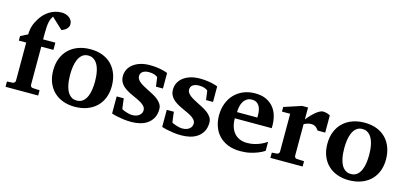

<svg xmlns="http://www.w3.org/2000/svg" viewBox="-64 -1187 3495 1647"><g transform="rotate(15 1683.0 -364.0)"><path d="M419.9 -660.2Q419.9 -648.4 414.8 -638.2Q409.7 -627.9 401.1 -619.4Q392.6 -610.8 381.3 -604.5Q370.1 -598.1 357.9 -594.2L258.8 -687Q251.5 -675.8 245.4 -663.3Q239.3 -650.9 235.4 -633.5Q231.4 -616.2 229.2 -592.3Q227.1 -568.4 227.1 -534.2V-476.1H335.9V-412.1H228V-73.2Q228 -64 234.1 -56.9Q240.2 -49.8 250 -49.8L311 -46.9V0H21V-46.9L71.8 -49.8Q81.1 -50.8 87.6 -57.4Q94.2 -64 94.2 -73.2V-412.1H28.8V-452.1L92.8 -484.9Q92.8 -524.4 103.8 -559.6Q114.7 -594.7 136.2 -627.9Q150.9 -652.3 170.7 -672.9Q190.4 -693.4 214.4 -708.5Q238.3 -723.6 265.9 -731.9Q293.5 -740.2 324.2 -740.2Q338.9 -740.2 355.7 -735.6Q372.6 -731 387 -721.4Q401.4 -711.9 410.6 -696.5Q419.9 -681.2 419.9 -660.2Z M751 -242.2Q751 -263.2 749 -286.4Q747.1 -309.6 742.4 -332Q737.8 -354.5 729.5 -374.5Q721.2 -394.5 708.7 -409.7Q696.3 -424.8 679.2 -433.8Q662.1 -442.9 639.2 -442.9Q605.5 -442.9 584 -424.3Q562.5 -405.8 550.5 -376.7Q538.6 -347.7 533.9 -313Q529.3 -278.3 529.3 -246.1Q529.3 -224.6 531 -201.2Q532.7 -177.7 537.4 -155.3Q542 -132.8 549.8 -112.8Q557.6 -92.8 570.1 -77.4Q582.5 -62 599.6 -53Q616.7 -43.9 640.1 -43.9Q674.3 -43.9 695.8 -62.3Q717.3 -80.6 729.5 -109.4Q741.7 -138.2 746.3 -173.3Q751 -208.5 751 -242.2ZM900.4 -241.2Q900.4 -185.1 882.6 -138.4Q864.7 -91.8 830.6 -58.3Q796.4 -24.9 747.3 -6.3Q698.2 12.2 636.2 12.2Q579.1 12.2 532 -5.4Q484.9 -22.9 450.9 -55.7Q417 -88.4 398.2 -135.5Q379.4 -182.6 379.4 -242.2Q379.4 -303.7 398.9 -351.6Q418.5 -399.4 453.4 -432.4Q488.3 -465.3 536.6 -482.7Q585 -500 643.1 -500Q705.1 -500 752.9 -481Q800.8 -461.9 833.5 -427.5Q866.2 -393.1 883.3 -345.7Q900.4 -298.3 900.4 -241.2Z M1329.1 -335H1267.1L1256.3 -415Q1246.6 -426.3 1226.1 -433.1Q1205.6 -439.9 1178.2 -439.9Q1143.1 -439.9 1123 -425.5Q1103 -411.1 1103 -384.8Q1103 -370.1 1111.3 -357.4Q1119.6 -344.7 1133.8 -333.5Q1147.9 -322.3 1166 -312.3Q1184.1 -302.2 1204.1 -292Q1229 -279.3 1254.4 -266.1Q1279.8 -252.9 1299.8 -236.8Q1319.8 -220.7 1332.5 -200.9Q1345.2 -181.2 1345.2 -155.8Q1345.2 -108.4 1327.1 -76.4Q1309.1 -44.4 1280.3 -24.7Q1251.5 -4.9 1214.8 3.7Q1178.2 12.2 1141.1 12.2Q1104 12.2 1072 8.1Q1040 3.9 1015.6 -1.5Q987.3 -7.3 963.4 -15.1V-167H1026.4Q1027.3 -156.7 1029.3 -141.1Q1031.2 -125.5 1033.2 -110.8Q1035.2 -93.8 1038.1 -75.2Q1039.1 -72.8 1049.3 -68.1Q1059.6 -63.5 1073.7 -58.6Q1087.9 -53.7 1103.5 -50.3Q1119.1 -46.9 1131.3 -46.9Q1156.7 -46.9 1173.3 -53.7Q1189.9 -60.5 1199.7 -70.3Q1209.5 -80.1 1213.4 -91.1Q1217.3 -102.1 1217.3 -110.8Q1217.3 -131.3 1204.3 -146.2Q1191.4 -161.1 1170.9 -173.3Q1150.4 -185.5 1124.8 -196.5Q1099.1 -207.5 1074.2 -220.2Q1053.2 -230.5 1034.2 -242.7Q1015.1 -254.9 1000.7 -270Q986.3 -285.2 977.8 -304.2Q969.2 -323.2 969.2 -348.1Q969.2 -382.8 984.1 -410.9Q999 -439 1025.9 -458.7Q1052.7 -478.5 1089.4 -489.3Q1126 -500 1169.9 -500Q1207 -500 1236.6 -495.8Q1266.1 -491.7 1286.6 -486.3Q1310.5 -480.5 1329.1 -473.1Z M1773.9 -335H1711.9L1701.2 -415Q1691.4 -426.3 1670.9 -433.1Q1650.4 -439.9 1623 -439.9Q1587.9 -439.9 1567.9 -425.5Q1547.9 -411.1 1547.9 -384.8Q1547.9 -370.1 1556.2 -357.4Q1564.5 -344.7 1578.6 -333.5Q1592.8 -322.3 1610.8 -312.3Q1628.9 -302.2 1648.9 -292Q1673.8 -279.3 1699.2 -266.1Q1724.6 -252.9 1744.6 -236.8Q1764.6 -220.7 1777.3 -200.9Q1790 -181.2 1790 -155.8Q1790 -108.4 1772 -76.4Q1753.9 -44.4 1725.1 -24.7Q1696.3 -4.9 1659.7 3.7Q1623 12.2 1585.9 12.2Q1548.8 12.2 1516.8 8.1Q1484.9 3.9 1460.4 -1.5Q1432.1 -7.3 1408.2 -15.1V-167H1471.2Q1472.2 -156.7 1474.1 -141.1Q1476.1 -125.5 1478 -110.8Q1480 -93.8 1482.9 -75.2Q1483.9 -72.8 1494.1 -68.1Q1504.4 -63.5 1518.6 -58.6Q1532.7 -53.7 1548.3 -50.3Q1564 -46.9 1576.2 -46.9Q1601.6 -46.9 1618.2 -53.7Q1634.8 -60.5 1644.5 -70.3Q1654.3 -80.1 1658.2 -91.1Q1662.1 -102.1 1662.1 -110.8Q1662.1 -131.3 1649.2 -146.2Q1636.2 -161.1 1615.7 -173.3Q1595.2 -185.5 1569.6 -196.5Q1543.9 -207.5 1519 -220.2Q1498 -230.5 1479 -242.7Q1460 -254.9 1445.6 -270Q1431.2 -285.2 1422.6 -304.2Q1414.1 -323.2 1414.1 -348.1Q1414.1 -382.8 1429 -410.9Q1443.8 -439 1470.7 -458.7Q1497.6 -478.5 1534.2 -489.3Q1570.8 -500 1614.7 -500Q1651.9 -500 1681.4 -495.8Q1710.9 -491.7 1731.4 -486.3Q1755.4 -480.5 1773.9 -473.1Z M2175.8 -326.2Q2175.8 -350.1 2171.4 -371.1Q2167 -392.1 2157 -407.5Q2147 -422.9 2131.3 -431.9Q2115.7 -440.9 2093.8 -440.9Q2065.9 -440.9 2047.1 -428.5Q2028.3 -416 2016.8 -396.2Q2005.4 -376.5 2000.5 -352.1Q1995.6 -327.6 1995.6 -304.2H2175.8ZM2318.8 -46.9Q2293 -29.8 2260.7 -17.1Q2232.9 -5.9 2194.3 3.2Q2155.8 12.2 2107.9 12.2Q2043.9 12.2 1996.3 -7.3Q1948.7 -26.9 1916.7 -60.8Q1884.8 -94.7 1868.9 -140.1Q1853 -185.5 1853 -237.8Q1853 -294.4 1870.8 -342.5Q1888.7 -390.6 1921.6 -425.5Q1954.6 -460.4 2001.2 -480.2Q2047.9 -500 2105 -500Q2163.6 -500 2204.3 -480.7Q2245.1 -461.4 2270.5 -429.4Q2295.9 -397.5 2307.4 -356.4Q2318.8 -315.4 2318.8 -272V-248H1990.7Q1990.7 -207 2001 -174.3Q2011.2 -141.6 2031 -118.7Q2050.8 -95.7 2079.6 -83.3Q2108.4 -70.8 2145 -70.8Q2183.1 -70.8 2214.6 -79.3Q2246.1 -87.9 2269.5 -98.6Q2296.4 -111.3 2318.8 -127Z M2703.6 -330.1Q2700.2 -335 2695.1 -341.8Q2689.9 -348.6 2682.4 -355Q2674.8 -361.3 2664.1 -365.7Q2653.3 -370.1 2638.7 -370.1Q2624.5 -370.1 2612.3 -367.2Q2600.1 -364.3 2591.8 -360.8Q2581.5 -356.9 2573.7 -352.1V-71.8Q2573.7 -63 2579.8 -55.9Q2585.9 -48.8 2595.7 -48.8L2659.7 -45.9V1H2373.5V-45.9L2417.5 -48.8Q2426.8 -49.8 2433.1 -56.4Q2439.5 -63 2439.5 -71.8V-408.2H2366.7V-449.2L2521.5 -500H2573.7V-394Q2583 -405.8 2598.9 -423.8Q2614.7 -441.9 2633.3 -458.7Q2651.9 -475.6 2671.6 -487.8Q2691.4 -500 2708.5 -500Q2717.3 -500 2726.6 -498.5Q2735.8 -497.1 2744.4 -494.4Q2752.9 -491.7 2760 -488.5Q2767.1 -485.4 2771.5 -481.9V-330.1Z M3185.5 -242.2Q3185.5 -263.2 3183.6 -286.4Q3181.6 -309.6 3177 -332Q3172.4 -354.5 3164.1 -374.5Q3155.8 -394.5 3143.3 -409.7Q3130.9 -424.8 3113.8 -433.8Q3096.7 -442.9 3073.7 -442.9Q3040 -442.9 3018.6 -424.3Q2997.1 -405.8 2985.1 -376.7Q2973.1 -347.7 2968.5 -313Q2963.9 -278.3 2963.9 -246.1Q2963.9 -224.6 2965.6 -201.2Q2967.3 -177.7 2971.9 -155.3Q2976.6 -132.8 2984.4 -112.8Q2992.2 -92.8 3004.6 -77.4Q3017.1 -62 3034.2 -53Q3051.3 -43.9 3074.7 -43.9Q3108.9 -43.9 3130.4 -62.3Q3151.9 -80.6 3164.1 -109.4Q3176.3 -138.2 3180.9 -173.3Q3185.5 -208.5 3185.5 -242.2ZM3335 -241.2Q3335 -185.1 3317.1 -138.4Q3299.3 -91.8 3265.1 -58.3Q3231 -24.9 3181.9 -6.3Q3132.8 12.2 3070.8 12.2Q3013.7 12.2 2966.6 -5.4Q2919.4 -22.9 2885.5 -55.7Q2851.6 -88.4 2832.8 -135.5Q2814 -182.6 2814 -242.2Q2814 -303.7 2833.5 -351.6Q2853 -399.4 2887.9 -432.4Q2922.9 -465.3 2971.2 -482.7Q3019.5 -500 3077.6 -500Q3139.6 -500 3187.5 -481Q3235.4 -461.9 3268.1 -427.5Q3300.8 -393.1 3317.9 -345.7Q3335 -298.3 3335 -241.2Z"/></g></svg>

Font: Charis SIL
Style: Bold
Weight: 700
Foundry: SIL International
Version: Version 4.112